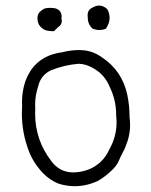

<svg xmlns="http://www.w3.org/2000/svg" viewBox="-20 -659 540 686"><path d="M58.6 -293.9Q58.6 -288.6 59.1 -282.2Q58.1 -268.1 58.1 -254.4Q58.1 -185.5 82.5 -120.6Q95.7 -85 120.6 -55.2Q128.4 -45.4 134.8 -39.1Q157.2 -16.6 187.5 -3.4Q217.3 6.3 247.1 6.3Q288.6 6.3 330.1 -12.7Q358.4 -29.3 382.3 -53.2Q397.9 -68.8 403.8 -83Q411.1 -100.6 419.9 -116.7Q428.2 -131.3 434.6 -152.3L435.1 -152.8Q444.8 -182.1 444.8 -212.4Q444.8 -225.6 442.9 -240.2V-241.2Q442.9 -282.7 434.6 -321.3Q416 -406.7 344.2 -454.1Q310.1 -479 268.1 -480Q265.1 -480 256.8 -480Q248.5 -480 233.6 -478.3Q218.8 -476.6 201.7 -472.2Q130.4 -462.9 93.3 -412.1Q79.6 -393.1 70.3 -367.7Q58.6 -332 58.6 -293.9ZM179.2 -628.9Q168.9 -630.9 159.2 -630.9Q149.4 -630.9 140.1 -628.9Q122.1 -620.1 116.2 -607.9Q113.8 -601.6 113.8 -593Q113.8 -584.5 118.2 -572.3Q127.4 -557.6 140.1 -552.2Q149.4 -547.9 172.9 -547.4Q179.7 -553.7 187.5 -562Q191.4 -564.5 193.4 -566.4Q200.7 -573.7 200.7 -584Q200.7 -586.9 199.7 -592.3Q200.2 -597.2 200.2 -599.6Q200.2 -602.1 200 -604.5Q199.7 -606.9 198.7 -610.4Q194.8 -623 179.2 -628.9ZM293 -604.5Q293 -601.6 293.5 -597.7V-596.7Q293.5 -571.8 311.5 -556.2Q323.7 -551.8 335.4 -551.8Q347.2 -551.8 358.4 -556.6Q371.6 -575.7 371.6 -595.2Q371.6 -600.6 370.1 -608.4Q368.7 -616.2 363.3 -626.5Q349.1 -639.2 334.5 -639.2Q323.2 -639.2 310.1 -631.8Q304.7 -628.9 300.8 -625.5Q293 -617.7 293 -604.5ZM395 -249.5Q395 -247.6 395 -245.6Q396.5 -233.9 396.5 -222.2Q396.5 -171.4 371.1 -126Q359.4 -100.1 342.3 -83.5Q309.6 -50.8 260.7 -44.4Q251 -43 238.8 -43Q226.6 -43 213.4 -46.9Q184.1 -55.7 163.6 -83Q105.5 -158.7 105.5 -252.9Q105.5 -261.7 106 -270.5Q105.5 -277.8 105.5 -284.7Q105.5 -317.4 116.2 -350.1Q125.5 -390.1 161.6 -407.7Q210 -427.2 261.7 -431.2Q286.6 -430.2 310.1 -417Q354 -394 372.6 -347.2Q395 -300.8 395 -249.5ZM116.2 -350.1V-349.6Q116.2 -350.1 116.2 -350.1ZM106 -270.5V-269.5Q106 -270 106 -270.5ZM260.7 -44.4Q260.7 -44.4 260.7 -44.4ZM371.1 -126 371.6 -126.5Q371.1 -126 371.1 -126ZM395 -245.6V-246.6Q395 -246.1 395 -245.6ZM372.6 -347.2 372.1 -347.7Q372.6 -347.2 372.6 -347.2ZM310.1 -417H309.6Q310.1 -417 310.1 -417Z"/></svg>

Font: NaikaiFont
Style: ExtraLight
Weight: 200
Version: Version 1.89